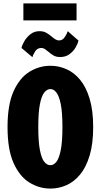

<svg xmlns="http://www.w3.org/2000/svg" viewBox="-20 -1090 590 1121"><path d="M274.5 11Q209 11 151.8 -24.2Q94.5 -59.5 59.2 -138.2Q24 -217 24 -348Q24 -478.5 59.2 -557Q94.5 -635.5 151.8 -670.8Q209 -706 274.5 -706Q322.5 -706 367.2 -686.5Q412 -667 447.2 -624.8Q482.5 -582.5 503.2 -514Q524 -445.5 524 -348Q524 -250 503.2 -181.5Q482.5 -113 447.2 -70.5Q412 -28 367.2 -8.5Q322.5 11 274.5 11ZM274.5 -125.5Q293.5 -125.5 309.2 -145.2Q325 -165 334.8 -213.8Q344.5 -262.5 344.5 -348Q344.5 -433.5 334.8 -481.8Q325 -530 309.2 -550Q293.5 -570 274.5 -570Q254.5 -570 238.5 -550Q222.5 -530 213 -481.8Q203.5 -433.5 203.5 -348Q203.5 -262.5 213 -213.8Q222.5 -165 238.5 -145.2Q254.5 -125.5 274.5 -125.5ZM331 -757Q307 -757 290.8 -767Q274.5 -777 262.5 -788Q252 -797 242.2 -803.5Q232.5 -810 221 -810Q198.5 -810 185.8 -790.8Q173 -771.5 169.5 -756L105.5 -810Q108.5 -826 121.8 -849Q135 -872 157.5 -890Q180 -908 211 -908Q234.5 -908 251 -898.2Q267.5 -888.5 281 -877Q292 -867.5 302.5 -860.8Q313 -854 325.5 -854Q345 -854 358 -873.2Q371 -892.5 375.5 -908L438.5 -853Q434.5 -835.5 421.5 -813Q408.5 -790.5 386 -773.8Q363.5 -757 331 -757ZM116.5 -971V-1070H427V-971Z"/></svg>

Font: Trispace SemiCondensed ExtraBold
Style: Regular
Weight: 800
Width: 4
Designer: Tyler Finck
Foundry: Etcetera Type Company
Version: Version 1.210; ttfautohint (v1.8.3)